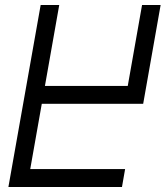

<svg xmlns="http://www.w3.org/2000/svg" viewBox="-20 -745 660 765"><path d="M142 -725H216L159 -402.5H489L546 -725H620L550.5 -331.5H146.5L100.5 -71.5H478.5L466 0H13.5Z"/></svg>

Font: JuliaMono Light
Style: Italic
Weight: 300
Italic angle: -9°
Monospace: yes
Designer: cormullion
Foundry: corm
Version: Version 0.054; ttfautohint (v1.8.4)